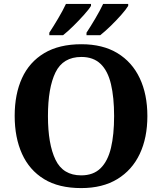

<svg xmlns="http://www.w3.org/2000/svg" viewBox="-20 -951 828 981"><path d="M395 10Q280 10 205 -36Q130 -82 92.5 -165Q55 -248 55 -359Q55 -470 92.5 -552Q130 -634 206 -679.5Q282 -725 396 -725Q505 -725 580 -679.5Q655 -634 694 -551.5Q733 -469 733 -358Q733 -247 694 -164.5Q655 -82 579.5 -36Q504 10 395 10ZM395 -55Q457 -55 494 -91.5Q531 -128 547 -195.5Q563 -263 563 -358Q563 -453 547 -521Q531 -589 494 -624.5Q457 -660 396 -660Q302 -660 263.5 -581Q225 -502 225 -358Q225 -215 263.5 -135Q302 -55 395 -55ZM422 -784Q443 -816 467 -856.5Q491 -897 507 -931H635V-921Q625 -904 599.5 -875Q574 -846 544.5 -817.5Q515 -789 492 -771H422ZM232 -784Q253 -816 277 -856.5Q301 -897 317 -931H445V-921Q435 -904 409 -875Q383 -846 354 -817.5Q325 -789 302 -771H232Z"/></svg>

Font: Noto Rashi Hebrew
Style: Bold
Weight: 700
Version: Version 1.006